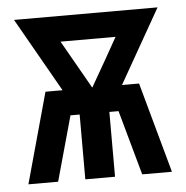

<svg xmlns="http://www.w3.org/2000/svg" viewBox="-43 -562 587 605"><g transform="rotate(-5 250.0 -260.0)"><path d="M23 0 102 -286H156L23 -520H477L344 -286H398L477 0H383L326 -205H297V0H203V-205H174L117 0ZM250 -286 301 -375 337 -439H163Z"/></g></svg>

Font: Iosevka SS18
Style: Bold
Weight: 700
Monospace: yes
Designer: Belleve Invis
Foundry: Belleve Invis
Version: Version 25.1.1; ttfautohint (v1.8.4)